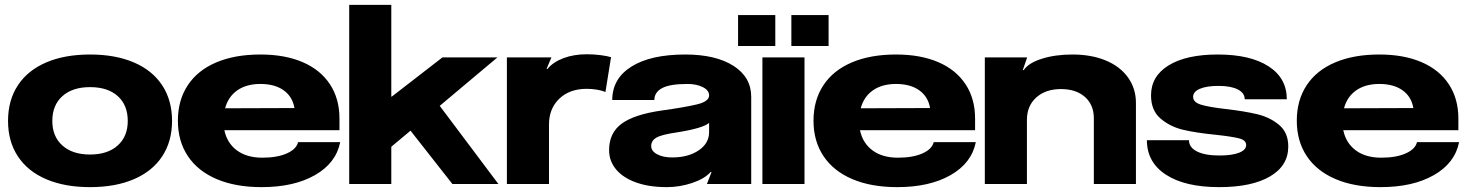

<svg xmlns="http://www.w3.org/2000/svg" viewBox="-20 -756 6030 789"><path d="M687 -259Q687 -175 646.5 -113.5Q606 -52 530 -19.5Q454 13 350 13Q246 13 170 -19.5Q94 -52 53.5 -113.5Q13 -175 13 -259Q13 -344 53.5 -405.5Q94 -467 170 -499.5Q246 -532 350 -532Q454 -532 530 -499.5Q606 -467 646.5 -405.5Q687 -344 687 -259ZM350 -121Q422 -121 463.5 -158Q505 -195 505 -259Q505 -324 464 -361Q423 -398 350 -398Q278 -398 236.5 -361Q195 -324 195 -259Q195 -195 236.5 -158Q278 -121 350 -121Z M1055 13Q948 13 870.5 -20Q793 -53 752 -114.5Q711 -176 711 -260Q711 -344 751.5 -405.5Q792 -467 868.5 -499.5Q945 -532 1050 -532Q1151 -532 1224 -500.5Q1297 -469 1336 -409.5Q1375 -350 1375 -269V-221H902Q913 -168 953.5 -138Q994 -108 1058 -108Q1119 -108 1158.5 -125.5Q1198 -143 1205 -172H1378Q1361 -86 1274.5 -36.5Q1188 13 1055 13ZM1190 -312Q1182 -359 1145.5 -385Q1109 -411 1050 -411Q993 -411 955.5 -385Q918 -359 905 -311Z M1588 -736V-359H1590L1798 -520H2024L1787 -321L2028 0H1839L1667 -219L1588 -153V0H1415V-736Z M2063 0V-520H2246L2226 -473H2230Q2253 -501 2295.5 -517Q2338 -533 2391 -533Q2420 -533 2447.5 -529.5Q2475 -526 2491 -521L2468 -378Q2454 -384 2433 -387.5Q2412 -391 2391 -391Q2321 -391 2278.5 -350.5Q2236 -310 2236 -244V0Z M2483 -139Q2483 -210 2535 -248Q2587 -286 2700 -302Q2794 -315 2844 -327Q2894 -339 2894 -364Q2894 -385 2868 -398Q2842 -411 2805 -411Q2733 -411 2701 -394Q2669 -377 2669 -345H2496Q2496 -433 2575 -482.5Q2654 -532 2796 -532Q2921 -532 2994 -485.5Q3067 -439 3067 -358V0H2885L2904 -49H2900Q2875 -21 2824 -4Q2773 13 2720 13Q2648 13 2594.5 -6Q2541 -25 2512 -59.5Q2483 -94 2483 -139ZM2742 -109Q2808 -109 2851 -138Q2894 -167 2894 -213V-251Q2869 -229 2762 -212Q2699 -203 2677.5 -190.5Q2656 -178 2656 -156Q2656 -135 2680.5 -122Q2705 -109 2742 -109Z M3286 0H3113V-520H3286ZM3166 -694V-567H3013V-694ZM3232 -694H3385V-567H3232Z M3667 13Q3560 13 3482.5 -20Q3405 -53 3364 -114.5Q3323 -176 3323 -260Q3323 -344 3363.5 -405.5Q3404 -467 3480.5 -499.5Q3557 -532 3662 -532Q3763 -532 3836 -500.5Q3909 -469 3948 -409.5Q3987 -350 3987 -269V-221H3514Q3525 -168 3565.5 -138Q3606 -108 3670 -108Q3731 -108 3770.5 -125.5Q3810 -143 3817 -172H3990Q3973 -86 3886.5 -36.5Q3800 13 3667 13ZM3802 -312Q3794 -359 3757.5 -385Q3721 -411 3662 -411Q3605 -411 3567.5 -385Q3530 -359 3517 -311Z M4027 0V-520H4201L4183 -468H4187Q4206 -497 4261 -514.5Q4316 -532 4387 -532Q4465 -532 4524 -507.5Q4583 -483 4615.5 -437.5Q4648 -392 4648 -333V0H4475V-270Q4475 -325 4438.5 -357.5Q4402 -390 4340 -390Q4277 -390 4238.5 -355.5Q4200 -321 4200 -263V0Z M5268 -348H5095Q5095 -374 5066.5 -388.5Q5038 -403 4987 -403Q4938 -403 4910.5 -391Q4883 -379 4883 -358Q4883 -336 4915 -326Q4947 -316 5017 -308Q5095 -299 5147 -286.5Q5199 -274 5236.5 -242.5Q5274 -211 5274 -154Q5274 -75 5199 -31Q5124 13 4990 13Q4850 13 4771.5 -38Q4693 -89 4693 -180H4866Q4866 -150 4899 -133.5Q4932 -117 4991 -117Q5043 -117 5072 -128.5Q5101 -140 5101 -160Q5101 -180 5071.5 -187.5Q5042 -195 4977 -202Q4896 -210 4842.5 -222.5Q4789 -235 4749.5 -268.5Q4710 -302 4710 -364Q4710 -443 4782.5 -487.5Q4855 -532 4984 -532Q5118 -532 5193 -483.5Q5268 -435 5268 -348Z M5653 13Q5546 13 5468.5 -20Q5391 -53 5350 -114.5Q5309 -176 5309 -260Q5309 -344 5349.5 -405.5Q5390 -467 5466.5 -499.5Q5543 -532 5648 -532Q5749 -532 5822 -500.5Q5895 -469 5934 -409.5Q5973 -350 5973 -269V-221H5500Q5511 -168 5551.5 -138Q5592 -108 5656 -108Q5717 -108 5756.5 -125.5Q5796 -143 5803 -172H5976Q5959 -86 5872.5 -36.5Q5786 13 5653 13ZM5788 -312Q5780 -359 5743.5 -385Q5707 -411 5648 -411Q5591 -411 5553.5 -385Q5516 -359 5503 -311Z"/></svg>

Font: Non Bureau Extended
Style: Bold
Weight: 700
Width: 7
Designer: Jona Saucedo
Foundry: Non Foundry
Version: Version 1.000; ttfautohint (v1.8.4)